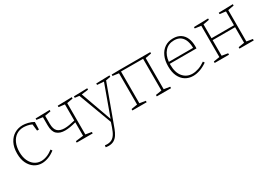

<svg xmlns="http://www.w3.org/2000/svg" viewBox="8 -1353 3372 2413"><g transform="rotate(-30 1694.0 -146.5)"><path d="M271 7Q211 7 163 -24.5Q115 -56 86.5 -114Q58 -172 58 -254Q58 -345 90.5 -406.5Q123 -468 176.5 -499Q230 -530 295 -530Q327 -530 370 -520Q413 -510 450 -488L447 -380H420L409 -476Q378 -491 346 -496.5Q314 -502 291 -502Q232 -502 187.5 -472.5Q143 -443 118 -387.5Q93 -332 93 -257Q93 -183 117.5 -130.5Q142 -78 183.5 -50Q225 -22 278 -22Q317 -22 360 -38.5Q403 -55 447 -89L462 -67Q413 -29 364 -11Q315 7 271 7Z M1008 -21V0H776V-21L888 -35V-230Q842 -217 801.5 -210.5Q761 -204 727 -204Q652 -204 610 -242.5Q568 -281 568 -371V-489L480 -501V-521L687 -526V-506L601 -490V-376Q601 -296 636 -264Q671 -232 736 -232Q768 -232 806 -238.5Q844 -245 888 -256V-490L801 -501V-521L1008 -526V-506L921 -490V-35Z M1062 233 1066 206Q1074 207 1081.5 208Q1089 209 1097 209Q1149 209 1181 183.5Q1213 158 1234.5 109Q1256 60 1278 -11L1099 -492L1036 -500V-521L1232 -526V-505L1134 -493L1294 -46L1456 -493L1360 -500V-521L1555 -526V-505L1487 -493L1305 4Q1288 50 1272.5 91.5Q1257 133 1235.5 166Q1214 199 1182.5 218Q1151 237 1102 237Q1086 237 1062 233Z M1584 0V-21L1672 -35V-489L1584 -501V-521L1697 -523H2145V-503L2058 -487V-35L2145 -21V0H1938V-21L2025 -35V-495L1705 -496V-35L1791 -21V0Z M2465 7Q2402 7 2353.5 -23.5Q2305 -54 2277.5 -112Q2250 -170 2250 -254Q2250 -338 2278 -400Q2306 -462 2357 -496Q2408 -530 2478 -530Q2542 -530 2585.5 -501.5Q2629 -473 2650.5 -422Q2672 -371 2672 -305Q2672 -299 2672 -291.5Q2672 -284 2671 -273H2284Q2284 -266 2284 -258Q2284 -145 2336 -83.5Q2388 -22 2471 -22Q2513 -22 2560.5 -38Q2608 -54 2658 -89L2672 -67Q2618 -29 2565.5 -11Q2513 7 2465 7ZM2477 -502Q2394 -502 2344.5 -447Q2295 -392 2286 -300H2638Q2638 -354 2622.5 -400Q2607 -446 2571.5 -474Q2536 -502 2477 -502Z M2778 0V-21L2866 -35V-489L2778 -501V-521L2986 -526V-506L2899 -490V-289H3225V-490L3138 -501V-521L3345 -526V-506L3258 -490V-35L3345 -21V0H3138V-21L3225 -35V-261H2899V-35L2986 -21V0Z"/></g></svg>

Font: Bitter ExtraLight
Style: Regular
Weight: 200
Designer: Sol Matas, and Bitter project Authors
Foundry: Sol Matas
Version: Version 2.001